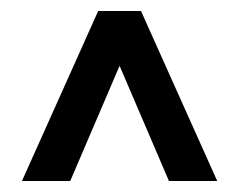

<svg xmlns="http://www.w3.org/2000/svg" viewBox="-20 -720 436 350"><path d="M20 -390 159 -700H237L376 -390H288L198 -600L108 -390Z"/></svg>

Font: Bebas Neue
Style: Regular
Weight: 400
Designer: Ryoichi Tsunekawa
Foundry: Ryoichi Tsunekawa
Version: Version 1.400